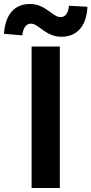

<svg xmlns="http://www.w3.org/2000/svg" viewBox="-65 -946 460 966"><path d="M244 -761C317 -761 370 -808 375 -912L282 -917C278 -876 262 -860 239 -860C199 -860 165 -926 86 -926C13 -926 -38 -880 -45 -776L47 -768C52 -810 69 -827 91 -827C130 -827 164 -761 244 -761ZM236 -712H94V0H236Z"/></svg>

Font: Spoqa Han Sans Neo Bold
Style: Bold
Weight: 700
Designer: [Spoqa Han Sans Neo] Dong-huui Kim  Younghwa Kang  Yujin Lee  [Noto Sans] Ryoko NISHIZUKA  (kana & ideographs); Paul D. 
Foundry: Spoqa (http://www.spoqa-han-sans.com)
Version: Version 1.100;hotconv 1.0.109;makeotfexe 2.5.65596